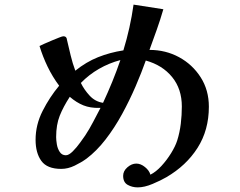

<svg xmlns="http://www.w3.org/2000/svg" viewBox="-20 -775 1040 831"><path d="M410 -308Q371 -307 341 -319Q311 -331 282 -356Q254 -313 238.5 -274Q223 -235 223 -182Q223 -169 226 -150.5Q229 -132 238.5 -117.5Q248 -103 265 -103Q278 -103 295 -120Q312 -137 327 -158Q342 -179 349 -189Q368 -218 383.5 -248Q399 -278 415 -308ZM501 -515Q452 -502 408.5 -477Q365 -452 330 -416Q344 -387 368 -361Q392 -335 426 -330Q447 -375 466 -421.5Q485 -468 501 -515ZM884 -313Q884 -212 835 -135Q786 -58 700 -8Q676 6 640.5 21Q605 36 576 36Q552 36 532.5 25Q513 14 513 -14Q513 -35 531.5 -51Q550 -67 570 -67Q589 -67 607.5 -52Q626 -37 631 -19Q655 -31 678.5 -56.5Q702 -82 720.5 -112Q739 -142 747 -167Q758 -202 762.5 -239.5Q767 -277 767 -314Q767 -390 725 -441.5Q683 -493 611 -513Q593 -462 567 -401.5Q541 -341 508.5 -281.5Q476 -222 437 -171.5Q398 -121 354 -88Q332 -72 303 -58Q274 -44 245 -44Q184 -44 159 -78.5Q134 -113 134 -170Q134 -235 164.5 -295Q195 -355 236 -404Q207 -443 186 -486.5Q165 -530 151 -576Q157 -579 171.5 -585.5Q186 -592 204 -599.5Q222 -607 236 -612.5Q250 -618 254 -618Q265 -618 268 -610Q269 -609 269 -606.5Q269 -604 270 -602Q278 -568 286 -534.5Q294 -501 306 -469Q353 -507 404.5 -527.5Q456 -548 514 -557Q529 -606 540 -655.5Q551 -705 558 -755L687 -735Q674 -690 658.5 -646.5Q643 -603 627 -559Q697 -559 755 -527.5Q813 -496 848.5 -440.5Q884 -385 884 -313Z"/></svg>

Font: Kaisei Decol
Style: Bold
Weight: 700
Designer: Font-Kai, 金井和夫
Foundry: KAZUO KANAI
Version: Version 5.003